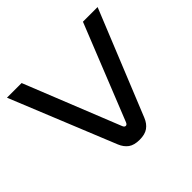

<svg xmlns="http://www.w3.org/2000/svg" viewBox="-161 -858 1054 1054"><g transform="rotate(-45 366.0 -330.5)"><path d="M14.2 -669.9H127.9L351.1 -112.8Q356.4 -99.1 366.2 -99.1Q375.5 -99.1 380.9 -112.8L604 -669.9H717.8L469.2 -58.1Q456.1 -25.9 431.9 -8.5Q407.7 8.8 366.2 8.8Q324.2 8.8 300.3 -8.5Q276.4 -25.9 263.2 -58.1Z"/></g></svg>

Font: LT Wave
Style: Regular
Weight: 400
Designer: Daniel Lyons
Version: Version 2.5 (Glyphs App)